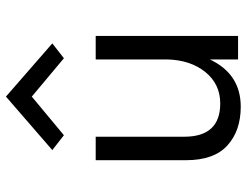

<svg xmlns="http://www.w3.org/2000/svg" viewBox="-112 -709 830 646"><g transform="rotate(-90 303.0 -386.0)"><path d="M426 -95Q377 9 267 9Q186 9 136.5 -36Q87 -81 87 -175V-479H166V-181Q166 -60 278 -60Q343 -60 383.5 -110Q424 -160 426 -238V-479H505V0H426ZM480 -625 430 -586 301 -694 171 -586 121 -625 301 -781Z"/></g></svg>

Font: Karla
Style: Regular
Weight: 400
Designer: Jonathan Pinhorn
Version: Version 1.000